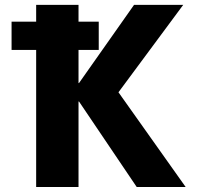

<svg xmlns="http://www.w3.org/2000/svg" viewBox="-20 -750 791 770"><path d="M26.4 -549.8V-663.1H125V-730.5H294.9V-663.1H376V-549.8H294.9V-417H296.9L517.6 -730.5H714.8L455.1 -379.9L724.6 0H528.3L296.9 -342.8H294.9V0H125V-549.8Z"/></svg>

Font: GenEi M Gothic v2 Heavy
Style: Regular
Weight: 800
Version: Version 2.0